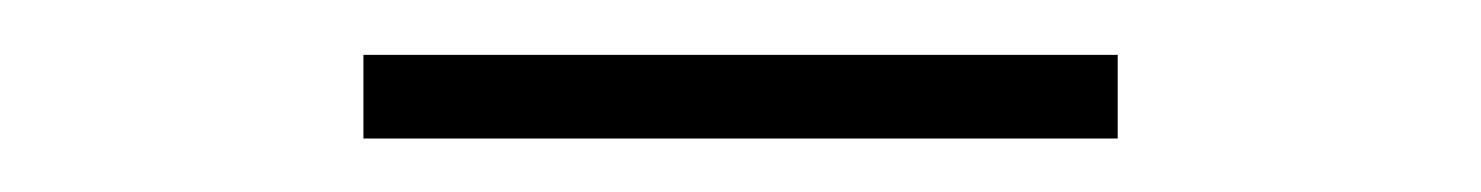

<svg xmlns="http://www.w3.org/2000/svg" viewBox="-20 -686 540 70"><path d="M112.5 -635.5V-666H387.5V-635.5Z"/></svg>

Font: Newsreader 72pt Light
Style: Regular
Weight: 300
Designer: Hugues Gentile
Foundry: Production Type
Version: Version 1.003; ttfautohint (v1.8.3)